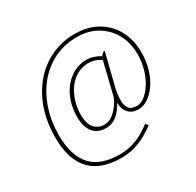

<svg xmlns="http://www.w3.org/2000/svg" viewBox="-180 -914 1280 1256"><g transform="rotate(-30 460.5 -286.0)"><path d="M390 142Q317 142 259.5 122Q202 102 163 61.5Q124 21 103.5 -41Q83 -103 83 -186Q83 -308 118 -405.5Q153 -503 214.5 -572Q276 -641 357 -677.5Q438 -714 530 -714Q628 -714 700 -672.5Q772 -631 811 -558.5Q850 -486 850 -392Q850 -323 832.5 -265.5Q815 -208 785.5 -166Q756 -124 720.5 -100.5Q685 -77 650 -77Q601 -77 574 -107Q547 -137 548 -182H546Q536 -163 517 -138Q498 -113 469 -95Q440 -77 400 -77Q365 -77 336 -93.5Q307 -110 290.5 -145.5Q274 -181 274 -237Q274 -299 292.5 -352.5Q311 -406 343.5 -445.5Q376 -485 419.5 -507Q463 -529 513 -529Q540 -529 568.5 -519.5Q597 -510 614 -497L638 -520H647L590 -291Q583 -264 580 -245Q577 -226 576 -212Q575 -198 575 -184Q575 -147 592 -124.5Q609 -102 650 -102Q679 -102 709 -124.5Q739 -147 764.5 -186.5Q790 -226 806 -279.5Q822 -333 822 -394Q822 -481 785 -547.5Q748 -614 683 -651.5Q618 -689 534 -689Q437 -689 359 -650Q281 -611 225.5 -542.5Q170 -474 140.5 -384Q111 -294 111 -192Q111 -111 129.5 -52.5Q148 6 184 43.5Q220 81 272.5 99Q325 117 394 117Q450 117 494.5 103Q539 89 574.5 68Q610 47 637 26L653 45Q623 68 584 90.5Q545 113 497 127.5Q449 142 390 142ZM405 -102Q431 -102 455 -116Q479 -130 498.5 -152Q518 -174 531 -196.5Q544 -219 548 -235L606 -473Q594 -483 569.5 -493.5Q545 -504 513 -504Q464 -504 424.5 -481Q385 -458 358 -419.5Q331 -381 316.5 -333Q302 -285 302 -235Q302 -167 330.5 -134.5Q359 -102 405 -102Z"/></g></svg>

Font: Noto Serif Thai Thin
Style: Regular
Weight: 250
Version: Version 2.001